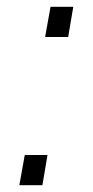

<svg xmlns="http://www.w3.org/2000/svg" viewBox="-20 -546 273 566"><path d="M113 -437 129 -526H196L181 -437ZM37 0 53 -89H120L105 0Z"/></svg>

Font: Archivo Condensed ExtraLight
Style: Italic
Weight: 250
Width: 3
Italic angle: -10°
Designer: Hector Gatti
Foundry: Omnibus-Type
Version: Version 2.001